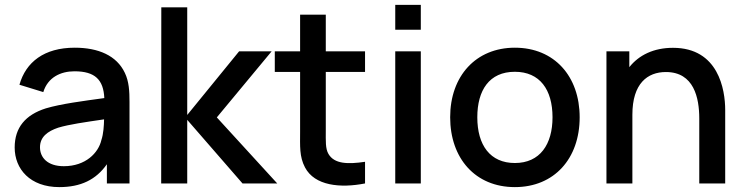

<svg xmlns="http://www.w3.org/2000/svg" viewBox="-20 -750 3045 785"><path d="M222.5 15C310 15 372.5 -15 417 -78.5V0H509.5V-332.5C509.5 -377.5 507.5 -416.5 490.5 -452C457 -523 382 -555 285.5 -555C160.5 -555 85.5 -496 59.5 -403.5L157 -373.5C175.5 -433.5 227.5 -458.5 284.5 -458.5C369 -458.5 403 -423.5 406.5 -349C319 -337 230 -325.5 167.5 -307C84 -280.5 40 -228.5 40 -147C40 -59 103 15 222.5 15ZM241 -70.5C174 -70.5 143.5 -106 143.5 -148C143.5 -190.5 175 -213.5 218 -228C263.5 -241.5 324 -250 405.5 -262C405 -236.5 403 -202.5 394.5 -177.5C382.5 -125 330 -70.5 241 -70.5Z M745.5 0V-260L971.5 0H1113.5L866.5 -270L1090.5 -540H957.5L745.5 -280V-720H639.5L639 0Z M1472.5 -88.5C1402 -78 1347 -79.5 1323 -120.5C1310 -142.5 1312 -174 1312 -217.5V-456H1472.5V-540H1312V-690H1207V-540H1103.5V-456H1207V-212.5C1207 -153.5 1203.5 -110 1227 -65.5C1266.5 9.5 1371 20 1472.5 0Z M1700.5 -628.5V-730H1596V-628.5ZM1700.5 0V-540H1596V0Z M2085 15C2246 15 2350 -101.5 2350 -270.5C2350 -437.5 2247 -555 2085 -555C1926 -555 1820.5 -439.5 1820.5 -270.5C1820.5 -103 1923 15 2085 15ZM2085 -83.5C1984 -83.5 1931.5 -156.5 1931.5 -270.5C1931.5 -380.5 1980 -456.5 2085 -456.5C2187 -456.5 2239 -383.5 2239 -270.5C2239 -160 2188 -83.5 2085 -83.5Z M2565.5 0V-281C2565.5 -409 2627.5 -455.5 2702.5 -455.5C2817.5 -455.5 2839 -349.5 2839 -265.5V0H2945V-300C2945 -383.5 2917.5 -554.5 2731.5 -554.5C2653 -554.5 2592.5 -525 2553 -475.5V-540H2459.5V0Z"/></svg>

Font: Manrope SemiBold
Style: Regular
Weight: 600
Designer: Mikhail Sharanda
Foundry: Mikhail Sharanda
Version: Version 4.505